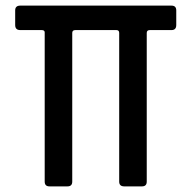

<svg xmlns="http://www.w3.org/2000/svg" viewBox="-20 -663 681 683"><path d="M220 0H156Q139 0 139 -17V-548Q139 -556 128 -556H52Q34 -556 34 -574V-626Q34 -643 52 -643H590Q607 -643 607 -626V-574Q607 -556 590 -556H513Q502 -556 502 -546V-17Q502 0 485 0H422Q404 0 404 -17V-546Q404 -556 394 -556H248Q237 -556 237 -546V-17Q237 0 220 0Z"/></svg>

Font: Rajdhani Semibold
Style: Regular
Weight: 600
Designer: Satya Rajpurohit, Jyotish Sonowal
Foundry: Indian Type Foundry
Version: Version 1.200;PS 1.0;hotconv 1.0.78;makeotf.lib2.5.61930; tt